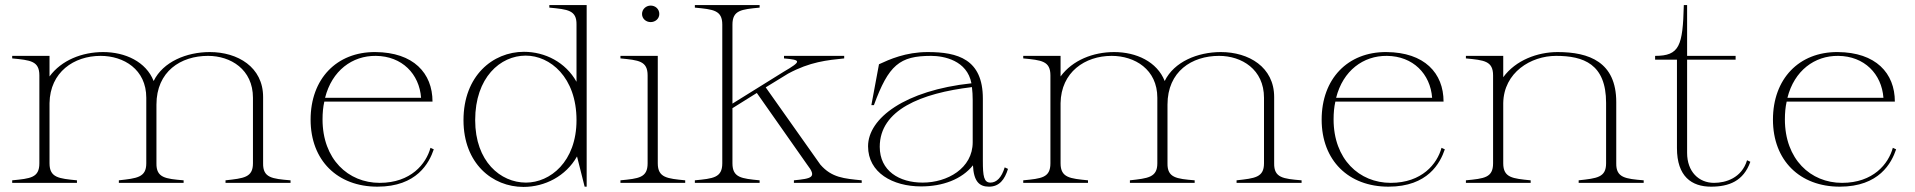

<svg xmlns="http://www.w3.org/2000/svg" viewBox="-20 -720 7541 756"><path d="M28 -10V0H283V-10C212 -17 175 -20 175 -77V-314C177 -436 271 -500 376 -500C467 -500 556 -447 556 -335V-77C556 -21 519 -18 448 -10V0H703V-10C631 -16 595 -20 596 -77V-308C596 -439 692 -500 799 -500C888 -500 976 -447 976 -335V-77C976 -21 940 -18 868 -10V0H1124V-10C1051 -16 1015 -20 1016 -77V-338C1016 -456 916 -515 806 -515C715 -515 622 -477 585 -401C555 -477 473 -515 386 -515C303 -515 222 -483 175 -419V-500H28V-490C100 -483 135 -480 135 -423V-77C135 -20 100 -17 28 -10Z M1466 15C1622 15 1670 -79 1688 -132L1675 -138C1658 -75 1598 0 1475 0C1351 0 1250 -93 1250 -250C1250 -275 1252 -298 1257 -320H1683C1683 -432 1608 -514 1458 -515C1305 -516 1203 -409 1203 -249C1203 -88 1309 15 1466 15ZM1260 -335C1287 -442 1367 -501 1460 -500C1563 -499 1631 -429 1638 -335Z M2041 16C2125 16 2208 -26 2252 -104L2282 15H2290V-700H2143V-690C2216 -683 2251 -680 2250 -623V-398C2207 -475 2126 -516 2043 -516C1920 -516 1805 -421 1805 -247C1805 -76 1919 16 2041 16ZM2051 -1C1951 -1 1851 -84 1851 -247C1851 -415 1950 -501 2050 -501C2146 -501 2250 -416 2250 -247C2250 -83 2146 -1 2051 -1Z M2423 -10V0H2678V-10C2607 -17 2570 -20 2570 -77V-500H2423V-490C2495 -483 2530 -480 2530 -423V-77C2530 -20 2495 -17 2423 -10ZM2576 -665C2576 -685 2560 -698 2542 -698C2524 -698 2508 -684 2508 -665C2508 -646 2524 -633 2542 -633C2560 -633 2576 -646 2576 -665Z M2716 -10V0H2971V-10C2900 -17 2864 -20 2864 -77V-294L2960 -354L3158 -72C3198 -21 3176 -17 3106 -10V0H3373V-10C3304 -17 3255 -20 3210 -72L2995 -376L3083 -430C3170 -477 3237 -483 3304 -490V-500H3067V-490C3133 -484 3139 -480 3065 -437L2864 -312V-623C2864 -680 2899 -683 2971 -690V-700H2716V-690C2789 -683 2824 -680 2824 -623V-77C2824 -20 2788 -17 2716 -10Z M3607 14C3692 14 3767 -14 3811 -69C3814 -7 3835 15 3874 15C3915 15 3936 -13 3949 -55L3936 -61C3924 -21 3904 -1 3880 -1C3854 -1 3850 -26 3850 -87V-332C3850 -487 3751 -515 3633 -515C3546 -515 3482 -486 3441 -467L3411 -306H3421C3479 -464 3522 -500 3646 -500C3697 -500 3788 -482 3805 -392C3544 -364 3398 -255 3398 -144C3398 -40 3495 14 3607 14ZM3613 -1C3521 -1 3444 -47 3444 -142C3444 -287 3606 -353 3807 -377C3809 -361 3810 -344 3810 -326V-160C3810 -57 3710 -1 3613 -1Z M4009 -10V0H4264V-10C4193 -17 4156 -20 4156 -77V-314C4158 -436 4252 -500 4357 -500C4448 -500 4537 -447 4537 -335V-77C4537 -21 4500 -18 4429 -10V0H4684V-10C4612 -16 4576 -20 4577 -77V-308C4577 -439 4673 -500 4780 -500C4869 -500 4957 -447 4957 -335V-77C4957 -21 4921 -18 4849 -10V0H5105V-10C5032 -16 4996 -20 4997 -77V-338C4997 -456 4897 -515 4787 -515C4696 -515 4603 -477 4566 -401C4536 -477 4454 -515 4367 -515C4284 -515 4203 -483 4156 -419V-500H4009V-490C4081 -483 4116 -480 4116 -423V-77C4116 -20 4081 -17 4009 -10Z M5447 15C5603 15 5651 -79 5669 -132L5656 -138C5639 -75 5579 0 5456 0C5332 0 5231 -93 5231 -250C5231 -275 5233 -298 5238 -320H5664C5664 -432 5589 -514 5439 -515C5286 -516 5184 -409 5184 -249C5184 -88 5290 15 5447 15ZM5241 -335C5268 -442 5348 -501 5441 -500C5544 -499 5612 -429 5619 -335Z M6344 -77V-318C6344 -476 6237 -515 6113 -515C6034 -515 5948 -483 5899 -416V-500H5752V-490C5824 -483 5859 -480 5859 -423V-77C5859 -20 5824 -17 5752 -10V0H6007V-10C5936 -17 5899 -20 5899 -77V-314C5901 -435 6008 -500 6107 -500C6215 -500 6304 -468 6304 -315V-77C6304 -21 6268 -18 6196 -10V0H6452V-10C6380 -16 6343 -20 6344 -77Z M6497 -485H6583V-137C6583 -25 6641 15 6717 15C6788 15 6845 -7 6872 -83L6859 -89C6838 -19 6775 0 6729 0C6669 0 6623 -44 6623 -118V-485H6814V-500H6623V-700H6610C6606 -539 6593 -500 6497 -500Z M7224 15C7380 15 7428 -79 7446 -132L7433 -138C7416 -75 7356 0 7233 0C7109 0 7008 -93 7008 -250C7008 -275 7010 -298 7015 -320H7441C7441 -432 7366 -514 7216 -515C7063 -516 6961 -409 6961 -249C6961 -88 7067 15 7224 15ZM7018 -335C7045 -442 7125 -501 7218 -500C7321 -499 7389 -429 7396 -335Z"/></svg>

Font: Sprat Thin
Style: Regular
Weight: 100
Designer: Ethan Nakache
Foundry: Collletttivo
Version: Version 2.000;Glyphs 3.2 (3217)